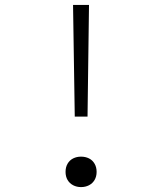

<svg xmlns="http://www.w3.org/2000/svg" viewBox="-20 -750 660 782"><path d="M284.5 -275 277.5 -730H342.5L336.5 -275ZM247 -50Q247 -69 255.2 -83.2Q263.5 -97.5 278 -104.8Q292.5 -112 310 -112Q328 -112 342.5 -104.8Q357 -97.5 365.2 -83.2Q373.5 -69 373.5 -50Q373.5 -31 365.2 -17Q357 -3 342.5 4.5Q328 12 310 12Q292.5 12 278 4.5Q263.5 -3 255.2 -17Q247 -31 247 -50Z"/></svg>

Font: Monaspace Xenon Var
Style: Regular
Weight: 400
Designer: Riley Cran and the Lettermatic Team
Version: Version 1.000 (Monaspace Xenon Var)